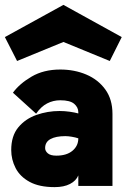

<svg xmlns="http://www.w3.org/2000/svg" viewBox="-22 -762 519 787"><path d="M202 5Q139 5 99.5 -16.5Q60 -38 42 -73Q24 -108 24 -147Q24 -205 53 -240Q82 -275 127.5 -291Q173 -307 222 -307Q243 -307 264 -304Q285 -301 299 -297V-302Q299 -322 282 -336.5Q265 -351 225 -351Q196 -351 171 -338Q146 -325 126 -296L31 -382Q58 -419 107.5 -448Q157 -477 225 -477Q283 -477 331.5 -456.5Q380 -436 409.5 -395.5Q439 -355 439 -295V0H299V-43Q290 -21 265 -8Q240 5 202 5ZM209 -124Q251 -124 275 -144Q299 -164 299 -195Q287 -199 272 -201.5Q257 -204 246 -204Q207 -204 185 -192Q163 -180 163 -155Q163 -143 174 -133.5Q185 -124 209 -124ZM238 -742 477 -610 428 -512 238 -590 48 -512 -2 -610Z"/></svg>

Font: Lil Grotesk Black
Style: Regular
Weight: 900
Designer: Bastien Sozeau
Foundry: NBR — Bastien Sozeau
Version: Version 3.003; ttfautohint (v1.8.4.7-5d5b);gftools[0.9.33]